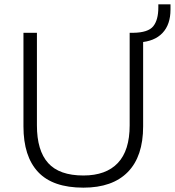

<svg xmlns="http://www.w3.org/2000/svg" viewBox="-20 -856 805 884"><path d="M364 8Q223 8 155.5 -64Q88 -136 88 -274V-705H150V-279Q150 -163 201.5 -105.5Q253 -48 364 -48Q468 -48 522.5 -105.5Q577 -163 577 -279V-705H639V-274Q639 -136 568.5 -64Q498 8 364 8ZM622 -661 594 -681V-705Q662 -706 685.5 -735Q709 -764 709 -822V-836H765V-812Q765 -743 728 -704Q691 -665 622 -661Z"/></svg>

Font: Mulish Light
Style: Regular
Weight: 300
Designer: Vernon Adams
Foundry: Vernon Adams
Version: Version 3.603; ttfautohint (v1.8.3)